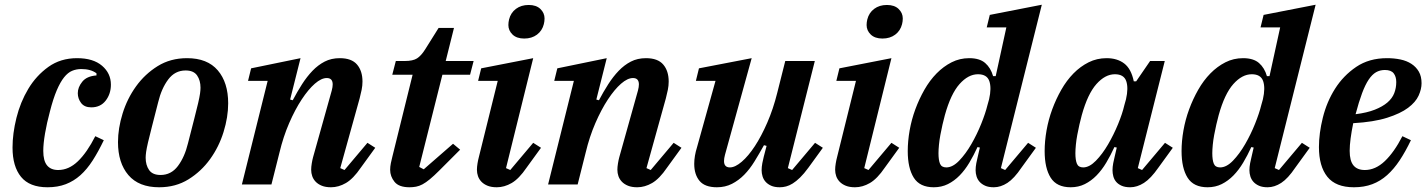

<svg xmlns="http://www.w3.org/2000/svg" viewBox="-20 -780 6034 812"><path d="M181 12Q105 12 69 -32Q33 -76 33 -156Q33 -215 49.5 -281.5Q66 -348 99.5 -404Q133 -460 184.5 -497Q236 -534 306 -534Q374 -534 411.5 -502Q449 -470 449 -422Q449 -383 427 -354.5Q405 -326 366 -326Q337 -326 323 -344.5Q309 -363 309 -386Q309 -411 328 -434.5Q347 -458 388 -461V-470Q364 -488 324 -488Q303 -488 285 -480.5Q267 -473 251 -453Q235 -433 220 -398Q205 -363 191 -308Q178 -260 170.5 -216Q163 -172 163 -142Q163 -100 179 -80.5Q195 -61 226 -61Q271 -61 309.5 -98Q348 -135 383 -204L419 -187Q396 -139 372 -101.5Q348 -64 320 -39Q292 -14 258 -1Q224 12 181 12Z M659 -40Q704 -40 732.5 -78Q761 -116 775 -174Q791 -237 801.5 -277.5Q812 -318 818 -344Q824 -370 826 -384.5Q828 -399 828 -409Q828 -440 813.5 -461Q799 -482 765 -482Q720 -482 691.5 -444Q663 -406 649 -348Q633 -285 622.5 -244.5Q612 -204 606 -178Q600 -152 598 -137.5Q596 -123 596 -113Q596 -82 610.5 -61Q625 -40 659 -40ZM653 12Q567 12 523 -39.5Q479 -91 479 -179Q479 -237 498.5 -300Q518 -363 555.5 -415Q593 -467 647 -500.5Q701 -534 771 -534Q857 -534 901 -482.5Q945 -431 945 -343Q945 -285 925.5 -222Q906 -159 868.5 -107Q831 -55 777 -21.5Q723 12 653 12Z M1380 12Q1357 12 1341 5.5Q1325 -1 1315 -11.5Q1305 -22 1300.5 -35Q1296 -48 1296 -62Q1296 -74 1298.5 -89Q1301 -104 1304 -115L1383 -397Q1387 -412 1387 -423Q1387 -450 1362 -450Q1339 -450 1311.5 -426Q1284 -402 1256 -359.5Q1228 -317 1203 -259.5Q1178 -202 1162 -135L1128 0H1003L1112 -438H1029L1042 -491L1251 -534L1207 -359L1218 -356Q1237 -392 1257.5 -424Q1278 -456 1301.5 -480.5Q1325 -505 1353 -519.5Q1381 -534 1417 -534Q1467 -534 1490 -507Q1513 -480 1513 -435Q1513 -418 1509.5 -400.5Q1506 -383 1501 -364L1419 -69L1437 -61L1534 -176L1567 -155L1506 -71Q1474 -24 1443 -6Q1412 12 1380 12Z M1712 12Q1667 12 1648.5 -11Q1630 -34 1630 -62Q1630 -75 1633 -90Q1636 -105 1639 -116L1725 -464H1639L1654 -522H1692Q1726 -522 1743.5 -533Q1761 -544 1778 -571L1835 -662H1900L1865 -522H1983L1968 -464H1851L1753 -74L1772 -64L1896 -172L1926 -147L1837 -58Q1815 -36 1798 -22Q1781 -8 1767 -0.5Q1753 7 1739.5 9.5Q1726 12 1712 12Z M2081 12Q2058 12 2042 5.5Q2026 -1 2016 -11.5Q2006 -22 2001.5 -35Q1997 -48 1997 -62Q1997 -74 1999.5 -89Q2002 -104 2005 -115L2085 -438H2002L2015 -491L2235 -534L2120 -69L2138 -61L2235 -176L2268 -155L2207 -71Q2175 -24 2144 -6Q2113 12 2081 12ZM2197 -617Q2165 -617 2147.5 -634Q2130 -651 2130 -674Q2130 -686 2133 -698Q2140 -726 2162 -742.5Q2184 -759 2216 -759Q2248 -759 2265.5 -742Q2283 -725 2283 -702Q2283 -690 2280 -678Q2273 -650 2251 -633.5Q2229 -617 2197 -617Z M2675 12Q2652 12 2636 5.5Q2620 -1 2610 -11.5Q2600 -22 2595.5 -35Q2591 -48 2591 -62Q2591 -74 2593.5 -89Q2596 -104 2599 -115L2678 -397Q2682 -412 2682 -423Q2682 -450 2657 -450Q2634 -450 2606.5 -426Q2579 -402 2551 -359.5Q2523 -317 2498 -259.5Q2473 -202 2457 -135L2423 0H2298L2407 -438H2324L2337 -491L2546 -534L2502 -359L2513 -356Q2532 -392 2552.5 -424Q2573 -456 2596.5 -480.5Q2620 -505 2648 -519.5Q2676 -534 2712 -534Q2762 -534 2785 -507Q2808 -480 2808 -435Q2808 -418 2804.5 -400.5Q2801 -383 2796 -364L2714 -69L2732 -61L2829 -176L2862 -155L2801 -71Q2769 -24 2738 -6Q2707 12 2675 12Z M3012 12Q2961 12 2938.5 -15Q2916 -42 2916 -87Q2916 -120 2928 -158L3006 -438H2923L2936 -491L3159 -534L3046 -125Q3042 -110 3042 -99Q3042 -72 3067 -72Q3089 -72 3117 -96Q3145 -120 3172.5 -162Q3200 -204 3225 -261.5Q3250 -319 3267 -387L3301 -522H3426L3312 -69L3330 -61L3427 -176L3460 -155L3399 -71Q3380 -45 3363.5 -29Q3347 -13 3332.5 -4Q3318 5 3304.5 8.5Q3291 12 3278 12Q3256 12 3241.5 5.5Q3227 -1 3218 -11Q3209 -21 3205 -34Q3201 -47 3201 -60Q3201 -74 3204 -90Q3207 -106 3210 -117L3222 -163L3211 -166Q3191 -130 3171 -97.5Q3151 -65 3127.5 -41Q3104 -17 3075.5 -2.5Q3047 12 3012 12Z M3596 12Q3573 12 3557 5.5Q3541 -1 3531 -11.5Q3521 -22 3516.5 -35Q3512 -48 3512 -62Q3512 -74 3514.5 -89Q3517 -104 3520 -115L3600 -438H3517L3530 -491L3750 -534L3635 -69L3653 -61L3750 -176L3783 -155L3722 -71Q3690 -24 3659 -6Q3628 12 3596 12ZM3712 -617Q3680 -617 3662.5 -634Q3645 -651 3645 -674Q3645 -686 3648 -698Q3655 -726 3677 -742.5Q3699 -759 3731 -759Q3763 -759 3780.5 -742Q3798 -725 3798 -702Q3798 -690 3795 -678Q3788 -650 3766 -633.5Q3744 -617 3712 -617Z M3929 12Q3870 12 3844.5 -28.5Q3819 -69 3819 -141Q3819 -183 3827 -228.5Q3835 -274 3851 -317.5Q3867 -361 3889.5 -400.5Q3912 -440 3941 -469.5Q3970 -499 4004.5 -516.5Q4039 -534 4079 -534Q4123 -534 4146.5 -513.5Q4170 -493 4180 -458H4191L4236 -664H4153L4166 -717L4386 -760L4213 -69L4231 -61L4328 -176L4361 -155L4300 -71Q4269 -25 4240.5 -6.5Q4212 12 4183 12Q4161 12 4146.5 5.5Q4132 -1 4123 -11Q4114 -21 4110 -34Q4106 -47 4106 -60Q4106 -74 4109 -90Q4112 -106 4115 -117L4124 -156L4114 -158Q4098 -123 4079.5 -92Q4061 -61 4038.5 -38Q4016 -15 3989 -1.5Q3962 12 3929 12ZM3982 -72Q4009 -72 4036.5 -100.5Q4064 -129 4088 -170.5Q4112 -212 4130 -257Q4148 -302 4156 -335L4163 -360Q4174 -408 4164 -437Q4154 -466 4116 -466Q4075 -466 4038 -424.5Q4001 -383 3976 -293Q3971 -275 3966 -253Q3961 -231 3957 -209.5Q3953 -188 3951 -167.5Q3949 -147 3949 -132Q3949 -103 3955.5 -87.5Q3962 -72 3982 -72Z M4508 12Q4449 12 4423.5 -28.5Q4398 -69 4398 -141Q4398 -183 4406 -228.5Q4414 -274 4430 -317.5Q4446 -361 4468.5 -400.5Q4491 -440 4520 -469.5Q4549 -499 4584 -516.5Q4619 -534 4660 -534Q4705 -534 4734.5 -511.5Q4764 -489 4775 -436H4785L4844 -522H4906L4792 -69L4810 -61L4907 -176L4940 -155L4879 -71Q4847 -25 4818 -6.5Q4789 12 4760 12Q4738 12 4723.5 5.5Q4709 -1 4700.5 -11Q4692 -21 4688.5 -34Q4685 -47 4685 -60Q4685 -74 4688 -90Q4691 -106 4694 -117L4703 -156L4693 -158Q4677 -123 4658.5 -92Q4640 -61 4617.5 -38Q4595 -15 4568 -1.5Q4541 12 4508 12ZM4561 -72Q4587 -72 4614.5 -100Q4642 -128 4666 -169Q4690 -210 4708.5 -255Q4727 -300 4735 -335L4742 -360Q4753 -408 4743 -437Q4733 -466 4695 -466Q4654 -466 4617 -424.5Q4580 -383 4555 -293Q4550 -275 4545 -253Q4540 -231 4536 -209.5Q4532 -188 4530 -167.5Q4528 -147 4528 -132Q4528 -103 4534.5 -87.5Q4541 -72 4561 -72Z M5087 12Q5028 12 5002.5 -28.5Q4977 -69 4977 -141Q4977 -183 4985 -228.5Q4993 -274 5009 -317.5Q5025 -361 5047.5 -400.5Q5070 -440 5099 -469.5Q5128 -499 5162.5 -516.5Q5197 -534 5237 -534Q5281 -534 5304.5 -513.5Q5328 -493 5338 -458H5349L5394 -664H5311L5324 -717L5544 -760L5371 -69L5389 -61L5486 -176L5519 -155L5458 -71Q5427 -25 5398.5 -6.5Q5370 12 5341 12Q5319 12 5304.5 5.5Q5290 -1 5281 -11Q5272 -21 5268 -34Q5264 -47 5264 -60Q5264 -74 5267 -90Q5270 -106 5273 -117L5282 -156L5272 -158Q5256 -123 5237.5 -92Q5219 -61 5196.5 -38Q5174 -15 5147 -1.5Q5120 12 5087 12ZM5140 -72Q5167 -72 5194.5 -100.5Q5222 -129 5246 -170.5Q5270 -212 5288 -257Q5306 -302 5314 -335L5321 -360Q5332 -408 5322 -437Q5312 -466 5274 -466Q5233 -466 5196 -424.5Q5159 -383 5134 -293Q5129 -275 5124 -253Q5119 -231 5115 -209.5Q5111 -188 5109 -167.5Q5107 -147 5107 -132Q5107 -103 5113.5 -87.5Q5120 -72 5140 -72Z M5706 12Q5629 12 5593.5 -32.5Q5558 -77 5558 -158Q5558 -216 5574.5 -282.5Q5591 -349 5626 -404.5Q5661 -460 5715.5 -497Q5770 -534 5846 -534Q5876 -534 5902.5 -528.5Q5929 -523 5949 -510Q5969 -497 5980.5 -477Q5992 -457 5992 -428Q5992 -403 5979.5 -375.5Q5967 -348 5935 -324Q5903 -300 5846.5 -282Q5790 -264 5703 -259Q5696 -225 5692 -195Q5688 -165 5688 -142Q5688 -100 5704 -80.5Q5720 -61 5752 -61Q5797 -61 5836.5 -98.5Q5876 -136 5911 -204L5947 -187Q5924 -139 5899.5 -102Q5875 -65 5846.5 -39.5Q5818 -14 5783.5 -1Q5749 12 5706 12ZM5713 -297Q5761 -303 5794 -316Q5827 -329 5847.5 -346.5Q5868 -364 5876.5 -386Q5885 -408 5885 -433Q5885 -456 5874 -470Q5863 -484 5837 -484Q5816 -484 5799.5 -474.5Q5783 -465 5768.5 -443.5Q5754 -422 5740.5 -386Q5727 -350 5713 -297Z"/></svg>

Font: IBM Plex Serif SmBld
Style: Italic
Weight: 600
Italic angle: -14°
Designer: Mike Abbink, Paul van der Laan, Pieter van Rosmalen
Foundry: Bold Monday
Version: Version 3.001